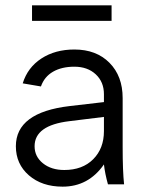

<svg xmlns="http://www.w3.org/2000/svg" viewBox="-20 -697 544 726"><path d="M449.2 0H388.2Q377 -40 373 -75.2Q314.5 8.8 216.8 8.8Q138.7 8.8 89.4 -33.9Q40 -76.7 40 -144Q40 -272 243.2 -295.9L373 -311V-340.8Q373 -387.2 342 -416Q311 -444.8 261.2 -444.8Q213.4 -444.8 180.4 -425.8Q147.5 -406.7 134.8 -370.1L65.9 -381.8Q84.5 -441.9 136.5 -475.8Q188.5 -509.8 261.2 -509.8Q344.2 -509.8 394 -459.5Q443.8 -409.2 443.8 -326.2V-140.1Q443.8 -49.8 449.2 0ZM223.1 -54.2Q292 -54.2 332.5 -95Q373 -135.7 373 -201.2V-254.9L242.2 -238.8Q110.8 -223.1 110.8 -144Q110.8 -105 142.3 -79.6Q173.8 -54.2 223.1 -54.2ZM101.1 -618.2V-676.8H401.9V-618.2Z"/></svg>

Font: LT Superior
Style: Regular
Weight: 400
Designer: Daniel Lyons
Foundry: LyonsType
Version: Version 1.000